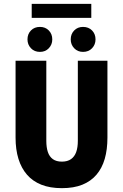

<svg xmlns="http://www.w3.org/2000/svg" viewBox="-20 -967 640 999"><path d="M302 12Q240 12 195 -6Q150 -24 120.5 -58Q91 -92 76 -140.5Q61 -189 61 -251V-651H221V-234Q221 -200 229 -176Q237 -152 255 -139Q273 -126 302 -126Q331 -126 349.5 -139Q368 -152 376.5 -176Q385 -200 385 -234V-651H539V-251Q539 -189 525 -140.5Q511 -92 482 -58Q453 -24 408.5 -6Q364 12 302 12ZM188 -697Q159 -697 141 -716Q123 -735 123 -762Q123 -790 141 -808.5Q159 -827 188 -827Q216 -827 234 -808.5Q252 -790 252 -762Q252 -735 234 -716Q216 -697 188 -697ZM412 -697Q384 -697 366 -716Q348 -735 348 -762Q348 -790 366 -808.5Q384 -827 412 -827Q441 -827 459 -808.5Q477 -790 477 -762Q477 -735 459 -716Q441 -697 412 -697ZM145 -874V-947H455V-874Z"/></svg>

Font: Source Code Pro ExtraBold
Style: Regular
Weight: 800
Monospace: yes
Designer: Paul D. Hunt, Teo Tuominen
Foundry: Adobe Systems Incorporated
Version: Version 1.018;hotconv 1.0.116;makeotfexe 2.5.65601